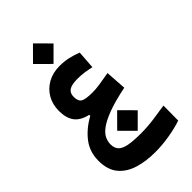

<svg xmlns="http://www.w3.org/2000/svg" viewBox="-298 -777 1182 1182"><g transform="rotate(-45 293.0 -186.0)"><path d="M306.6 316.9Q226.1 316.9 161.6 296.9Q97.2 276.9 59.3 231Q21.5 185.1 21.5 106.9Q21.5 29.3 65.7 -28.1Q109.9 -85.4 181.6 -124.5V-133.3Q118.2 -148.4 92.3 -185.1Q66.4 -221.7 66.4 -282.2Q66.4 -338.4 91.3 -381.8Q116.2 -425.3 161.1 -450.4Q206.1 -475.6 265.1 -475.6Q306.6 -475.6 342 -467.3Q377.4 -459 411.1 -445.8L402.8 -327.1Q373 -334 344.2 -337.9Q315.4 -341.8 286.6 -341.8Q236.3 -341.8 214.1 -326.9Q191.9 -312 191.9 -278.8Q191.9 -241.7 212.2 -229Q232.4 -216.3 294.9 -216.3Q321.8 -216.3 355.7 -221.2Q389.6 -226.1 442.9 -235.8L452.1 -99.1Q352.5 -78.6 291.7 -55.7Q231 -32.7 199.2 -8.8Q167.5 15.1 156.5 39.3Q145.5 63.5 145.5 87.4Q145.5 119.1 161.9 137.9Q178.2 156.7 217.8 164.8Q257.3 172.9 326.2 172.9Q382.3 172.9 439 165Q495.6 157.2 544.9 149.4L543.9 278.8Q497.6 294.9 433.1 305.9Q368.7 316.9 306.6 316.9ZM247.6 -510.3 158.2 -599.6 247.6 -689.5 336.9 -599.6ZM323.2 147 233.9 57.6 323.2 -32.2 412.6 57.6Z"/></g></svg>

Font: Cascadia Mono
Style: Bold
Weight: 700
Monospace: yes
Designer: Aaron Bell
Foundry: Saja Typeworks
Version: Version 2404.023; ttfautohint (v1.8.4)